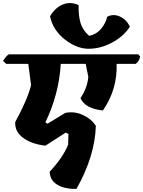

<svg xmlns="http://www.w3.org/2000/svg" viewBox="-55 -980 931 1248"><path d="M844 -627 856 -612Q849 -580 827 -565H703Q709 -400 614 -262Q498 -274 468 -342Q514 -411 519 -481L502 -565H340Q328 -366 240 -185L254 -176L369 -246Q428 -258 483 -233Q538 -208 568 -162Q562 35 442 248Q362 249 315.5 219.5Q269 190 268 136Q355 43 388 -40L390 -109L372 -118L240 -33Q148 -44 94 -85Q40 -126 44 -187Q123 -331 147 -426L129 -565H-15L-35 -584Q-17 -614 2 -627ZM270 -874Q304 -931 353.5 -951Q403 -971 456 -947Q454 -879 468.5 -830.5Q483 -782 525 -747Q572 -757 601.5 -792Q631 -827 642 -871Q681 -892 724.5 -872.5Q768 -853 789 -806Q748 -743 673 -703Q598 -663 521 -663Q444 -663 367 -723Q290 -783 270 -874Z"/></svg>

Font: Tillana ExtraBold
Style: Regular
Weight: 800
Designer: Lipi Raval (Devanagari, Latin), Jonny Pinhorn (Latin)
Foundry: Indian Type Foundry
Version: Version 2.003;PS 1.0;hotconv 1.0.79;makeotf.lib2.5.61930; tt